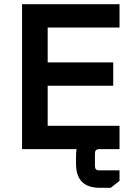

<svg xmlns="http://www.w3.org/2000/svg" viewBox="-20 -710 639 914"><path d="M85 0V-690H549V-579H207V-413H519V-302H207V-111H549V0ZM342 32Q342 -82 455 -82H477V0H452Q432 0 432 20V81Q432 101 452 101H549V151L507 184H455Q342 184 342 70Z"/></svg>

Font: Oxanium SemiBold
Style: Regular
Weight: 600
Designer: Severin Meyer
Version: Version 2.000